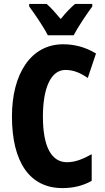

<svg xmlns="http://www.w3.org/2000/svg" viewBox="-20 -950 534 980"><path d="M224 -770H356C377 -811 423 -879 451 -917V-930H363C340 -910 318 -888 290 -853C263 -885 239 -912 218 -930H129V-917C156 -881 206 -807 224 -770ZM314 -593C356 -593 392 -577 428 -552L470 -677C417 -709 362 -724 302 -724C137 -724 41 -572 41 -356C41 -121 133 10 298 10C355 10 404 -2 448 -27V-163C407 -140 366 -122 322 -122C242 -122 199 -202 199 -355C199 -497 238 -593 314 -593Z"/></svg>

Font: Noto Sans Myanmar ExtraCondensed ExtraBold
Style: Regular
Weight: 800
Width: 2
Designer: Monotype Design Team
Foundry: Monotype Imaging Inc.
Version: Version 2.107